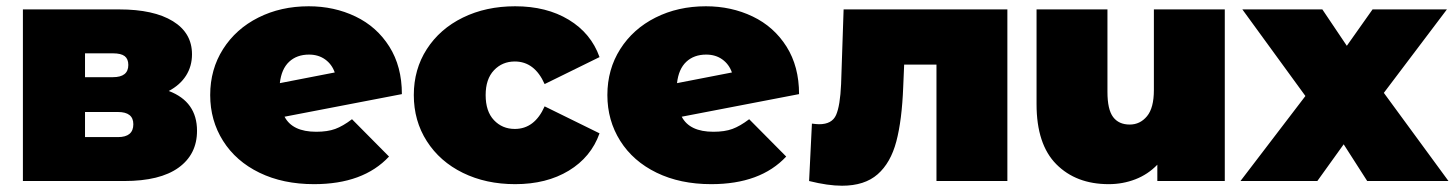

<svg xmlns="http://www.w3.org/2000/svg" viewBox="-20 -577 4637 612"><path d="M608 -160C608 -222 578 -264.3 518 -287C542 -299.7 560.3 -316 573 -336C585.7 -356 592 -378.7 592 -404C592 -449.3 571.7 -484.5 531 -509.5C490.3 -534.5 433.3 -547 360 -547H53V0H376C452 0 509.7 -14.2 549 -42.5C588.3 -70.8 608 -110 608 -160ZM251 -331V-407H340C357.3 -407 369.8 -404 377.5 -398C385.2 -392 389 -382.7 389 -370C389 -344 372.7 -331 340 -331ZM405 -181C405 -153.7 388.7 -140 356 -140H251V-220H356C388.7 -220 405 -207 405 -181Z M1048.5 -166C1032.2 -160 1012 -157 988 -157C937.3 -157 903.7 -173 887 -205L1261 -277C1261 -335.7 1247.7 -386.2 1221 -428.5C1194.3 -470.8 1158.3 -502.8 1113 -524.5C1067.7 -546.2 1018 -557 964 -557C904.7 -557 851.2 -545 803.5 -521C755.8 -497 718.3 -463.5 691 -420.5C663.7 -377.5 650 -328.7 650 -274C650 -220 663.7 -171.3 691 -128C718.3 -84.7 757 -50.8 807 -26.5C857 -2.2 915 10 981 10C1085.7 10 1165.3 -19.3 1220 -78L1102 -197C1082.7 -182.3 1064.8 -172 1048.5 -166ZM901.5 -380C917.8 -395.3 939 -403 965 -403C985 -403 1002.2 -397.8 1016.5 -387.5C1030.8 -377.2 1041 -363.3 1047 -346L872 -312C875.3 -342 885.2 -364.7 901.5 -380Z M1455.5 -26C1504.5 -2 1560 10 1622 10C1688.7 10 1745.7 -4.3 1793 -33C1840.3 -61.7 1873 -101.3 1891 -152L1716 -238C1694.7 -190 1663 -166 1621 -166C1594.3 -166 1572.2 -175.3 1554.5 -194C1536.8 -212.7 1528 -239.3 1528 -274C1528 -308 1536.8 -334.3 1554.5 -353C1572.2 -371.7 1594.3 -381 1621 -381C1663 -381 1694.7 -357 1716 -309L1891 -395C1873 -445.7 1840.3 -485.3 1793 -514C1745.7 -542.7 1688.7 -557 1622 -557C1560 -557 1504.5 -545 1455.5 -521C1406.5 -497 1368.2 -463.5 1340.5 -420.5C1312.8 -377.5 1299 -328.7 1299 -274C1299 -219.3 1312.8 -170.3 1340.5 -127C1368.2 -83.7 1406.5 -50 1455.5 -26Z M2314.5 -166C2298.2 -160 2278 -157 2254 -157C2203.3 -157 2169.7 -173 2153 -205L2527 -277C2527 -335.7 2513.7 -386.2 2487 -428.5C2460.3 -470.8 2424.3 -502.8 2379 -524.5C2333.7 -546.2 2284 -557 2230 -557C2170.7 -557 2117.2 -545 2069.5 -521C2021.8 -497 1984.3 -463.5 1957 -420.5C1929.7 -377.5 1916 -328.7 1916 -274C1916 -220 1929.7 -171.3 1957 -128C1984.3 -84.7 2023 -50.8 2073 -26.5C2123 -2.2 2181 10 2247 10C2351.7 10 2431.3 -19.3 2486 -78L2368 -197C2348.7 -182.3 2330.8 -172 2314.5 -166ZM2167.5 -380C2183.8 -395.3 2205 -403 2231 -403C2251 -403 2268.2 -397.8 2282.5 -387.5C2296.8 -377.2 2307 -363.3 2313 -346L2138 -312C2141.3 -342 2151.2 -364.7 2167.5 -380Z M3191 -547H2669L2661 -309C2659 -263 2653.7 -230.2 2645 -210.5C2636.3 -190.8 2618.3 -181 2591 -181C2586.3 -181 2578.7 -181.7 2568 -183L2559 0C2599 10 2634 15 2664 15C2712 15 2749.8 2.8 2777.5 -21.5C2805.2 -45.8 2825 -80.7 2837 -126C2849 -171.3 2856.3 -229.3 2859 -300L2862 -371H2965V0H3191Z M3884 -547H3658V-290C3658 -252 3650.7 -224.2 3636 -206.5C3621.3 -188.8 3603 -180 3581 -180C3557.7 -180 3540 -188 3528 -204C3516 -220 3510 -246.7 3510 -284V-547H3284V-245C3284 -159.7 3305 -95.8 3347 -53.5C3389 -11.2 3444.7 10 3514 10C3544 10 3572.3 4.8 3599 -5.5C3625.7 -15.8 3649 -31.3 3669 -52V0H3884Z M4338 0H4597L4391 -281L4592 -547H4355L4273 -431L4195 -547H3940L4141 -271L3934 0H4179L4263 -117Z"/></svg>

Font: Montserrat Custom Black
Style: Regular
Weight: 900
Designer: Julieta Ulanovsky
Foundry: Julieta Ulanovsky
Version: Version 7.200